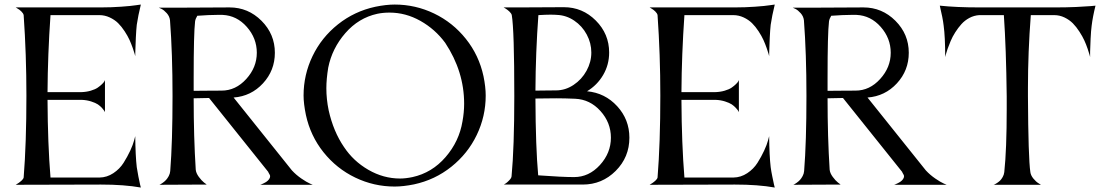

<svg xmlns="http://www.w3.org/2000/svg" viewBox="-20 -821 4921 852"><path d="M580.1 -216.8Q581.1 -128.9 586.9 -79.1Q589.4 -61 594 -38.3Q598.6 -15.6 601.6 -2L605 11.2Q531.2 -2 428.2 -2L49.8 -1Q82 -20 85 -33.2Q97.2 -185.5 97.2 -397Q97.2 -578.6 85 -753.9Q83.5 -761.7 74.7 -770.3Q65.9 -778.8 57.6 -783.2L49.8 -788.1H428.2Q474.1 -788.1 518.3 -791.3Q562.5 -794.4 584 -797.9L605 -800.8Q592.8 -751 586.9 -710.9Q584.5 -689 582.8 -654.1Q581.1 -619.1 580.6 -595.7L580.1 -571.8Q579.1 -575.7 577.4 -582.3Q575.7 -588.9 569.1 -607.7Q562.5 -626.5 554.7 -643.8Q546.9 -661.1 533.2 -682.1Q519.5 -703.1 504.2 -718.3Q488.8 -733.4 466.8 -743.7Q444.8 -753.9 420.9 -753.9H204.1Q191.9 -578.6 190.9 -412.1H338.9Q362.8 -412.6 382.6 -418.5Q402.3 -424.3 413.6 -432.1Q424.8 -439.9 432.6 -447.5Q440.4 -455.1 443.4 -460.4L445.8 -465.8V-323.2Q444.8 -325.2 442.9 -328.9Q440.9 -332.5 432.9 -341.6Q424.8 -350.6 414.3 -357.7Q403.8 -364.7 384.5 -370.8Q365.2 -377 342.8 -377.9H190.9Q191.9 -182.1 204.1 -33.2H421.9Q454.6 -33.7 482.9 -52.5Q511.2 -71.3 528.3 -98.4Q545.4 -125.5 557.9 -152.3Q570.3 -179.2 575.2 -198.2Z M967.8 -754.9H942.4Q909.2 -754.9 855.5 -751Q847.2 -737.3 845.7 -726.1Q839.4 -673.3 839.4 -477.1V-418Q855 -418 897.2 -418.5Q939.5 -418.9 963.4 -418.9Q1025.9 -418.9 1072.8 -470.5Q1119.6 -522 1119.6 -586.9Q1119.6 -651.4 1075.2 -701.7Q1030.8 -752 967.8 -754.9ZM1134.8 -1Q1136.7 -1.5 1139.6 -2.7Q1142.6 -3.9 1150.1 -7.6Q1157.7 -11.2 1163.6 -15.4Q1169.4 -19.5 1174.1 -25.9Q1178.7 -32.2 1178.7 -39.1Q1178.7 -43.9 1171.4 -55.2Q1170.4 -56.2 1170.4 -58.1L907.7 -386.2L839.4 -384.8Q839.4 -212.9 848.6 -67.9Q850.1 -52.7 862.3 -36.1Q874.5 -19.5 885.7 -10.7L897.5 -2L687.5 -1Q689.5 -2 692.4 -3.4Q695.3 -4.9 703.1 -10.5Q710.9 -16.1 717 -22.7Q723.1 -29.3 728.8 -39.8Q734.4 -50.3 735.4 -62Q745.6 -189.9 745.6 -395Q745.6 -584 734.4 -731Q732.4 -748.5 720 -762.5Q707.5 -776.4 696.3 -781.7L684.6 -787.1H803.7L998.5 -788.1Q1081.1 -788.1 1140.4 -728.8Q1199.7 -669.4 1199.7 -586.9Q1199.7 -508.3 1147 -451.2Q1094.2 -394 1016.6 -388.2L1275.4 -64.9Q1294.4 -44.4 1317.6 -28.6Q1340.8 -12.7 1354.5 -6.8L1367.7 -1Z M2032.2 -282.2Q2039.6 -322.3 2039.6 -360.8Q2039.6 -503.9 1955.6 -630.9Q1911.1 -691.4 1845.7 -728.3Q1780.3 -765.1 1708.5 -765.1Q1679.2 -765.1 1654.3 -759.8Q1571.3 -741.7 1512.5 -674.1Q1453.6 -606.4 1436.5 -521Q1428.2 -470.2 1428.2 -429.2Q1428.2 -380.9 1438.5 -331.1Q1459.5 -237.3 1506.3 -168.9Q1547.9 -106 1614.7 -67.4Q1681.6 -28.8 1755.4 -28.8Q1779.8 -28.8 1810.5 -35.2Q1897 -54.2 1957.3 -124Q2017.6 -193.8 2032.2 -282.2ZM1645.5 -791Q1693.4 -800.8 1731.4 -800.8Q1823.7 -800.8 1906.5 -761Q1989.3 -721.2 2047.4 -648.4Q2105.5 -575.7 2125.5 -482.9Q2135.3 -435.1 2135.3 -397Q2135.3 -304.7 2095.5 -221.9Q2055.7 -139.2 1982.9 -81.1Q1910.2 -22.9 1817.4 -2.9Q1769.5 6.8 1731.4 6.8Q1639.2 6.8 1556.4 -33Q1473.6 -72.8 1415.5 -145.5Q1357.4 -218.3 1337.4 -311Q1327.1 -361.3 1327.1 -397Q1327.1 -489.3 1366.9 -572Q1406.7 -654.8 1479.7 -712.9Q1552.7 -771 1645.5 -791Z M2251 -753.9Q2249.5 -761.2 2240.5 -769.8Q2231.4 -778.3 2223.1 -783.2L2214.8 -788.1H2288.1L2481.9 -789.1Q2564.9 -789.1 2624 -729.7Q2683.1 -670.4 2683.1 -587.9Q2683.1 -533.7 2656.5 -488.3Q2629.9 -442.9 2585 -416Q2664.6 -408.7 2718.8 -349.6Q2772.9 -290.5 2772.9 -210Q2772.9 -123.5 2712.2 -62.7Q2651.4 -2 2565.9 -2H2215.8Q2219.2 -3.9 2224.9 -7.6Q2230.5 -11.2 2239.7 -20.8Q2249 -30.3 2250 -38.1Q2262.2 -167.5 2262.2 -394Q2262.2 -689 2251 -753.9ZM2690.9 -210Q2690.9 -276.9 2644.5 -328.4Q2598.1 -379.9 2532.2 -382.8Q2486.3 -384.8 2448.2 -384.8Q2431.6 -384.8 2400.1 -384.3Q2368.7 -383.8 2356 -383.8Q2356.9 -167.5 2368.2 -43Q2474.6 -35.2 2527.8 -35.2Q2593.3 -35.2 2642.1 -88.6Q2690.9 -142.1 2690.9 -210ZM2451.2 -754.9Q2441.4 -755.9 2420.9 -755.9Q2403.3 -755.9 2369.1 -753.9Q2356.9 -588.4 2356 -418.9Q2369.1 -418.9 2399.9 -419.4Q2430.7 -419.9 2447.3 -419.9Q2488.8 -419.9 2525.1 -444.1Q2561.5 -468.3 2582.8 -507.1Q2604 -545.9 2604 -587.9Q2604 -629.9 2583.7 -667.7Q2563.5 -705.6 2528.1 -729.5Q2492.7 -753.4 2451.2 -754.9Z M3393.1 -216.8Q3394 -128.9 3399.9 -79.1Q3402.3 -61 3407 -38.3Q3411.6 -15.6 3414.6 -2L3418 11.2Q3344.2 -2 3241.2 -2L2862.8 -1Q2895 -20 2897.9 -33.2Q2910.2 -185.5 2910.2 -397Q2910.2 -578.6 2897.9 -753.9Q2896.5 -761.7 2887.7 -770.3Q2878.9 -778.8 2870.6 -783.2L2862.8 -788.1H3241.2Q3287.1 -788.1 3331.3 -791.3Q3375.5 -794.4 3397 -797.9L3418 -800.8Q3405.8 -751 3399.9 -710.9Q3397.5 -689 3395.8 -654.1Q3394 -619.1 3393.6 -595.7L3393.1 -571.8Q3392.1 -575.7 3390.4 -582.3Q3388.7 -588.9 3382.1 -607.7Q3375.5 -626.5 3367.7 -643.8Q3359.9 -661.1 3346.2 -682.1Q3332.5 -703.1 3317.1 -718.3Q3301.8 -733.4 3279.8 -743.7Q3257.8 -753.9 3233.9 -753.9H3017.1Q3004.9 -578.6 3003.9 -412.1H3151.9Q3175.8 -412.6 3195.6 -418.5Q3215.3 -424.3 3226.6 -432.1Q3237.8 -439.9 3245.6 -447.5Q3253.4 -455.1 3256.3 -460.4L3258.8 -465.8V-323.2Q3257.8 -325.2 3255.9 -328.9Q3253.9 -332.5 3245.8 -341.6Q3237.8 -350.6 3227.3 -357.7Q3216.8 -364.7 3197.5 -370.8Q3178.2 -377 3155.8 -377.9H3003.9Q3004.9 -182.1 3017.1 -33.2H3234.9Q3267.6 -33.7 3295.9 -52.5Q3324.2 -71.3 3341.3 -98.4Q3358.4 -125.5 3370.8 -152.3Q3383.3 -179.2 3388.2 -198.2Z M3780.8 -754.9H3755.4Q3722.2 -754.9 3668.5 -751Q3660.2 -737.3 3658.7 -726.1Q3652.3 -673.3 3652.3 -477.1V-418Q3668 -418 3710.2 -418.5Q3752.4 -418.9 3776.4 -418.9Q3838.9 -418.9 3885.7 -470.5Q3932.6 -522 3932.6 -586.9Q3932.6 -651.4 3888.2 -701.7Q3843.8 -752 3780.8 -754.9ZM3947.8 -1Q3949.7 -1.5 3952.6 -2.7Q3955.6 -3.9 3963.1 -7.6Q3970.7 -11.2 3976.6 -15.4Q3982.4 -19.5 3987.1 -25.9Q3991.7 -32.2 3991.7 -39.1Q3991.7 -43.9 3984.4 -55.2Q3983.4 -56.2 3983.4 -58.1L3720.7 -386.2L3652.3 -384.8Q3652.3 -212.9 3661.6 -67.9Q3663.1 -52.7 3675.3 -36.1Q3687.5 -19.5 3698.7 -10.7L3710.4 -2L3500.5 -1Q3502.4 -2 3505.4 -3.4Q3508.3 -4.9 3516.1 -10.5Q3523.9 -16.1 3530 -22.7Q3536.1 -29.3 3541.7 -39.8Q3547.4 -50.3 3548.3 -62Q3558.6 -189.9 3558.6 -395Q3558.6 -584 3547.4 -731Q3545.4 -748.5 3533 -762.5Q3520.5 -776.4 3509.3 -781.7L3497.6 -787.1H3616.7L3811.5 -788.1Q3894 -788.1 3953.4 -728.8Q4012.7 -669.4 4012.7 -586.9Q4012.7 -508.3 3960 -451.2Q3907.2 -394 3829.6 -388.2L4088.4 -64.9Q4107.4 -44.4 4130.6 -28.6Q4153.8 -12.7 4167.5 -6.8L4180.7 -1Z M4665.5 -788.1Q4711.4 -788.1 4755.4 -790Q4799.3 -792 4820.3 -793.9L4841.3 -795.9Q4829.1 -747.1 4824.2 -707Q4821.3 -685.1 4819.6 -650.1Q4817.9 -615.2 4817.4 -591.8V-567.9Q4816.4 -571.8 4814.7 -578.4Q4813 -585 4806.4 -604.5Q4799.8 -624 4791.7 -641.6Q4783.7 -659.2 4770 -680.4Q4756.3 -701.7 4741 -717.3Q4725.6 -732.9 4703.9 -743.4Q4682.1 -753.9 4658.2 -753.9H4609.4H4554.2Q4541.5 -588.9 4541.5 -431.2V-393.1Q4543 -119.1 4552.2 -57.1Q4554.2 -42.5 4565.9 -28.3Q4577.6 -14.2 4588.4 -7.8L4599.1 -1H4389.2Q4391.1 -1.5 4393.8 -2.7Q4396.5 -3.9 4404.1 -8.8Q4411.6 -13.7 4417.7 -19.5Q4423.8 -25.4 4429.4 -35.4Q4435.1 -45.4 4436.5 -57.1Q4447.3 -158.2 4447.3 -338.9V-393.1Q4444.8 -607.9 4434.6 -753.9H4382.3H4325.2Q4302.2 -752.4 4281.7 -741.5Q4261.2 -730.5 4246.3 -713.9Q4231.4 -697.3 4219 -677.7Q4206.5 -658.2 4198.5 -638.9Q4190.4 -619.6 4184.8 -603.8Q4179.2 -587.9 4176.8 -578.1L4174.3 -567.9Q4174.3 -657.2 4167.5 -707Q4165.5 -724.6 4161.1 -746.8Q4156.7 -769 4153.3 -782.2L4150.4 -795.9Q4223.1 -788.1 4326.2 -788.1Z"/></svg>

Font: Anticva
Style: Regular
Weight: 400
Version: Version 1.000